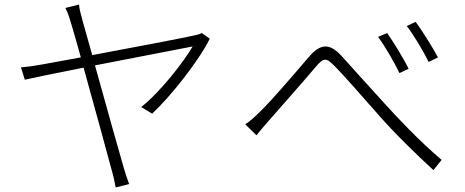

<svg xmlns="http://www.w3.org/2000/svg" viewBox="-20 -798 2040 843"><path d="M866 -653C857 -648 843 -644 831 -642C798 -634 567 -590 385 -556L342 -709C334 -739 328 -760 327 -778L267 -763C276 -747 283 -726 292 -696C297 -680 314 -622 335 -546L165 -515C132 -509 104 -505 72 -502L89 -448C119 -455 224 -477 347 -501C396 -326 459 -93 472 -45C479 -22 484 5 488 25L547 10C539 -11 530 -38 524 -59C509 -109 448 -328 397 -511C587 -548 798 -589 826 -594C786 -526 684 -394 600 -328L648 -299C729 -374 854 -532 901 -628Z M1680 -653 1640 -636C1671 -594 1712 -523 1734 -477L1774 -496C1751 -544 1703 -620 1680 -653ZM1805 -702 1766 -684C1798 -642 1839 -573 1862 -526L1903 -546C1878 -593 1829 -670 1805 -702ZM1057 -252 1106 -204C1120 -221 1141 -247 1161 -269C1208 -323 1313 -441 1365 -503C1402 -547 1412 -546 1452 -505C1499 -457 1566 -379 1638 -298C1708 -217 1812 -116 1883 -51L1919 -96C1822 -178 1722 -284 1670 -342C1603 -415 1529 -498 1480 -552C1426 -611 1386 -606 1336 -548C1277 -479 1174 -358 1123 -309C1099 -285 1079 -267 1057 -252Z"/></svg>

Font: Noto Sans T Chinese Light
Style: Regular
Weight: 300
Designer: Ryoko NISHIZUKA (kana & ideographs); Paul D. Hunt (Latin, Greek & Cyrillic); Wenlong ZHANG (bopomofo); Sandoll Communica
Foundry: Adobe Systems Incorporated
Version: Version 1.000;PS 1;hotconv 1.0.78;makeotf.lib2.5.61930